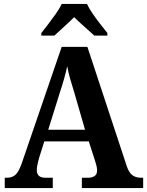

<svg xmlns="http://www.w3.org/2000/svg" viewBox="-20 -951 744 971"><path d="M4 0V-52H15Q40 -52 57 -66Q74 -80 90 -125L292 -714H422L621 -111Q632 -78 649.5 -65Q667 -52 694 -52H704V0H394V-52H425Q445 -52 458 -60.5Q471 -69 471 -89Q471 -101 467.5 -114Q464 -127 461 -137L429 -236H204L177 -150Q174 -138 170 -121Q166 -104 166 -91Q166 -72 176.5 -62Q187 -52 211 -52H247V0ZM224 -295H410L356 -482Q345 -517 335.5 -550Q326 -583 320 -616Q313 -584 304 -552Q295 -520 284 -487ZM189 -784Q204 -803 224 -829Q244 -855 263 -882Q282 -909 292 -931H420Q430 -909 448.5 -882Q467 -855 487.5 -829Q508 -803 523 -784V-771H457Q445 -782 426.5 -798.5Q408 -815 388.5 -832.5Q369 -850 355 -864Q334 -843 304 -816Q274 -789 255 -771H189Z"/></svg>

Font: Noto Serif Khmer SemiCondensed
Style: Bold
Weight: 700
Width: 4
Designer: Danh Hong and the Monotype Design Team
Foundry: Monotype Imaging Inc.
Version: Version 2.004; ttfautohint (v1.8.4.7-5d5b)